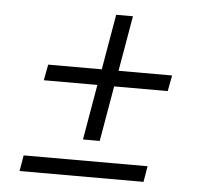

<svg xmlns="http://www.w3.org/2000/svg" viewBox="-44 -592 677 639"><g transform="rotate(5 294.0 -273.0)"><path d="M512 -308H333L301 -123H245L277 -308H98L108 -361H287L319 -546H375L343 -361H522ZM44 0 53 -53H467L458 0Z"/></g></svg>

Font: Inria Sans Light
Style: Italic
Weight: 300
Italic angle: -10°
Designer: Black Foundry Team
Foundry: Black Foundry
Version: Version 1.2; ttfautohint (v1.8.3)